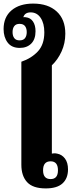

<svg xmlns="http://www.w3.org/2000/svg" viewBox="-33 -1039 413 1070"><path d="M222 11Q150 11 118 -24Q86 -59 86 -121V-695Q142 -714 178 -752.5Q214 -791 214 -859Q214 -909 193.5 -939.5Q173 -970 138 -970Q105 -970 97 -943Q103 -944 110 -943Q137 -940 151 -919Q165 -898 165 -865Q165 -820 141 -796Q117 -772 77 -772Q32 -772 9.5 -802Q-13 -832 -13 -877Q-13 -944 31.5 -981.5Q76 -1019 152 -1019Q235 -1019 283 -975Q331 -931 331 -851Q331 -798 310 -752Q289 -706 256 -675V-183Q261 -184 268 -184.5Q275 -185 285 -183Q312 -178 329 -155.5Q346 -133 346 -95Q346 -45 315.5 -17Q285 11 222 11ZM76 -814Q97 -814 106.5 -826.5Q116 -839 116 -860Q116 -881 106.5 -893.5Q97 -906 76 -906Q56 -906 46.5 -893.5Q37 -881 37 -860Q37 -839 46.5 -826.5Q56 -814 76 -814ZM249 -41Q290 -41 290 -90Q290 -140 249 -140Q207 -140 207 -90Q207 -41 249 -41Z"/></svg>

Font: Noto Serif Thai Condensed Black
Style: Regular
Weight: 900
Width: 3
Designer: Monotype Design Team
Foundry: Monotype Imaging Inc.
Version: Version 2.002; ttfautohint (v1.8.4.7-5d5b)